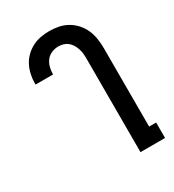

<svg xmlns="http://www.w3.org/2000/svg" viewBox="-180 -846 859 948"><g transform="rotate(-30 250.0 -371.5)"><path d="M340 0V-535Q340 -549 338.5 -563Q337 -577 332.5 -590.5Q328 -604 320.5 -616.5Q313 -629 302 -638Q291 -647 277 -651Q263 -655 249 -655Q230 -655 211.5 -647.5Q193 -640 181 -625Q169 -610 163.5 -590.5Q158 -571 158 -552V-548H58V-555Q58 -580 63.5 -605Q69 -630 80.5 -652.5Q92 -675 110.5 -693Q129 -711 151.5 -722.5Q174 -734 199 -738.5Q224 -743 249 -743Q276 -743 302.5 -737.5Q329 -732 352 -718.5Q375 -705 393 -684.5Q411 -664 421.5 -639.5Q432 -615 436 -588.5Q440 -562 440 -535V-88H480V0Z"/></g></svg>

Font: Iosevka Term Curly Semibold
Style: Regular
Weight: 600
Designer: Belleve Invis
Foundry: Belleve Invis
Version: Version 32.3.0